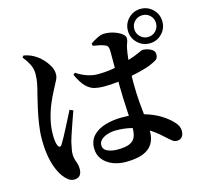

<svg xmlns="http://www.w3.org/2000/svg" viewBox="-127 -993 1253 1196"><g transform="rotate(-15 500.0 -395.0)"><path d="M769.1 -743.8Q769.1 -790 801.7 -822.5Q834.3 -855 880.5 -855Q926.7 -855 959.2 -822.5Q991.6 -790 991.6 -743.8Q991.6 -697.7 959.2 -665.1Q926.7 -632.5 880.5 -632.5Q834.3 -632.5 801.7 -665.1Q769.1 -697.7 769.1 -743.8ZM810.1 -743.8Q810.1 -714.8 830.8 -694.1Q851.4 -673.4 880.5 -673.4Q910.3 -673.4 930.5 -694.1Q950.7 -714.8 950.7 -743.8Q950.7 -773.7 930.5 -793.8Q910.3 -814 880.5 -814Q851.4 -814 830.8 -793.8Q810.1 -773.7 810.1 -743.8ZM370.6 -566.4 382.3 -576.5Q419.5 -552.3 453.3 -541.4Q487.2 -530.5 518.2 -530.5Q562 -530.5 599.1 -535.8Q636.2 -541 666.9 -549.2Q697.5 -557.4 720.6 -564.9Q774.3 -582.5 797.5 -593.7Q820.8 -604.9 825.6 -604.9Q852.6 -604.7 877.6 -592.3Q902.6 -580 902.6 -556.6Q902.6 -532.7 888.4 -522.6Q874.1 -512.6 839.5 -498.3Q822.9 -492 790 -482.9Q757.1 -473.8 714.5 -465.6Q671.9 -457.5 625.7 -452Q579.5 -446.5 535.3 -446.5Q503.1 -446.5 475.1 -453.3Q447.1 -460.2 421.4 -485.7Q395.7 -511.3 370.6 -566.4ZM533.4 -709.6 530.6 -725.3Q549.7 -738.8 575.2 -751.6Q600.6 -764.5 620.7 -764.5Q654.5 -764.5 684.1 -754.6Q713.7 -744.7 732.3 -730.3Q750.9 -715.9 750.9 -701.2Q750.9 -689.3 748 -680.7Q745.2 -672.1 741.3 -661.4Q737.4 -650.6 734.2 -632.4Q730.4 -613.5 726.7 -580.7Q723.1 -547.9 720.7 -507.9Q718.4 -468 718.4 -427Q718.4 -350.7 723.8 -290Q729.1 -229.3 734.5 -182.8Q739.9 -136.4 739.9 -102.1Q739.9 -54.9 719.3 -22.4Q698.6 10.1 656 26.4Q613.3 42.6 546 42.6Q501.3 42.6 462.5 27.2Q423.7 11.8 399.9 -18.1Q376.2 -47.9 376.2 -90.4Q376.2 -139.9 405.9 -171.2Q435.6 -202.5 485.2 -217.2Q534.8 -231.9 591.9 -231.9Q675.2 -231.9 734.7 -214.3Q794.3 -196.7 834.8 -171.1Q875.2 -145.5 899.1 -121.1Q915.3 -105.2 923.8 -88.9Q932.3 -72.6 932.3 -55.2Q932.3 -29.9 920.3 -16.1Q908.3 -2.3 888.1 -2.3Q871 -2.3 856.5 -13.9Q841.9 -25.5 816.6 -48.6Q772.9 -90.1 728 -115.2Q683.2 -140.3 635.7 -152Q588.2 -163.6 535.9 -163.6Q508.3 -163.6 482.7 -155.7Q457 -147.8 440.7 -133.4Q424.5 -118.9 424.5 -97.6Q424.5 -69.6 452.2 -57.5Q479.9 -45.4 515.5 -45.4Q566.7 -45.4 593.4 -56.9Q620.2 -68.5 630.7 -91.5Q641.1 -114.6 641.1 -149.3Q641.1 -168.2 639.5 -199.2Q637.9 -230.2 635.7 -268.7Q633.6 -307.3 631.9 -348.8Q630.3 -390.3 630 -428.7Q630 -467 630.4 -509.2Q630.8 -551.4 630.8 -587.2Q630.8 -622.9 630.8 -641.1Q630.8 -663 627.8 -672.6Q624.9 -682.2 619.7 -686.1Q614.5 -689.9 605.3 -693.1Q589.4 -699.8 570.4 -703.2Q551.4 -706.7 533.4 -709.6ZM91.6 -752.7 101.8 -763.5Q126.8 -758 144.4 -750.8Q161.9 -743.6 180.5 -731.1Q195.8 -721.9 216 -700.9Q236.2 -679.9 251.4 -653.6Q266.5 -627.2 266.5 -599.5Q266.5 -578.9 255.8 -559.8Q245.1 -540.6 227.5 -505.5Q209.8 -472.9 191.6 -429.6Q173.5 -386.3 161.7 -337.2Q150 -288.2 150 -238.1Q150 -214.7 152.7 -196.3Q155.4 -177.9 160.3 -167.4Q165.3 -156.5 172.6 -155.9Q180 -155.3 186.7 -166.7Q195.4 -180.2 209 -204.9Q222.6 -229.7 237.5 -259Q252.4 -288.3 266.6 -315.8Q280.8 -343.3 290.3 -362.3L312.4 -352.5Q305.4 -332.1 296 -305.9Q286.7 -279.8 277.6 -253.2Q268.6 -226.5 261 -204.1Q253.4 -181.7 249.9 -167.7Q243.6 -138 240.4 -120.5Q237.2 -103 237.2 -91.5Q237.2 -64.7 246.9 -39.6Q256.5 -14.6 256.5 8.9Q256.5 65.4 205.9 65.4Q187.6 65.4 170.4 52.9Q153.3 40.3 138.4 20.2Q120.1 -5.1 105.9 -41.3Q91.7 -77.5 84 -124.9Q76.3 -172.2 76.3 -229.4Q76.3 -275.7 84.2 -326.7Q92.1 -377.8 102.5 -423.9Q112.9 -470 120.5 -500Q130.5 -536.7 137 -568.6Q143.6 -600.4 143.8 -633.8Q144.1 -668 127.6 -698.8Q111.1 -729.6 91.6 -752.7Z"/></g></svg>

Font: Noto Serif SC
Style: Regular
Weight: 200
Designer: Ryoko NISHIZUKA 西塚涼子 (kana & ideographs); Frank Grießhammer (Latin, Greek & Cyrillic); Wenlong ZHANG 张文龙 (bopomofo); San
Foundry: Adobe
Version: Version 2.001;hotconv 1.1.0;makeotfexe 2.6.0